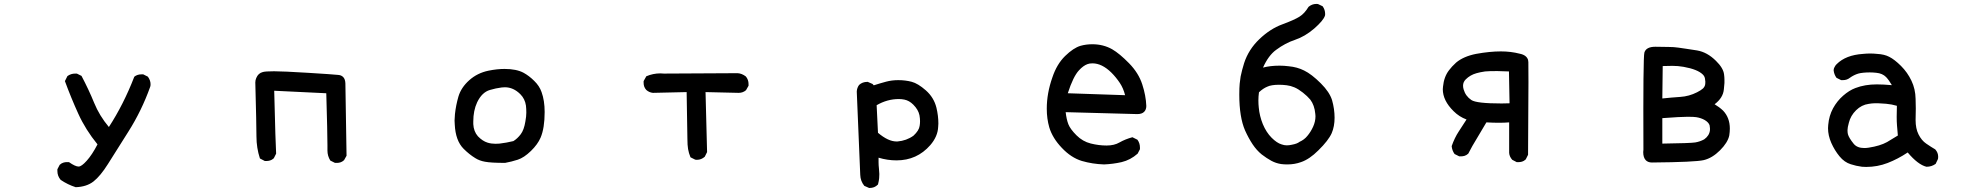

<svg xmlns="http://www.w3.org/2000/svg" viewBox="-20 -809 10040 972"><path d="M270.5 56.6Q270.5 53.7 270.5 47.9L282.2 25.4Q292 16.6 301.3 14.2Q310.5 11.7 316.4 11.7Q322.3 11.7 329.1 11.7Q361.3 34.2 377.9 34.2Q392.6 34.2 418.9 4.9Q446.3 -25.4 473.6 -78.1Q413.1 -152.3 376.5 -232.9Q339.8 -313.5 308.6 -398.4L321.3 -423.8Q338.9 -436.5 360.4 -436.5Q363.3 -436.5 369.1 -436.5L392.6 -424.8Q429.7 -354.5 456.5 -288.6Q483.4 -222.7 531.2 -166Q605.5 -280.3 659.2 -418.9L660.2 -420.9Q674.8 -432.6 696.3 -432.6Q699.2 -432.6 705.1 -432.6L728.5 -420.9Q742.2 -402.3 742.2 -382.8Q742.2 -373 740.2 -369.1Q697.3 -249 629.9 -142.6L526.4 21.5Q488.3 82 453.6 109.4Q418.9 136.7 363.3 138.7Q323.2 126 287.1 101.6Q270.5 82 270.5 56.6Z M1272.5 -391.6Q1272.5 -403.3 1277.3 -414.1Q1287.1 -438.5 1310.5 -444.3Q1323.2 -448.2 1367.7 -448.2Q1412.1 -448.2 1539.1 -440.4Q1666 -432.6 1692.4 -429.7Q1708 -428.7 1717.8 -418.5Q1727.5 -408.2 1728.5 -387.7L1734.4 -20.5L1721.7 2Q1711.9 10.7 1702.6 13.2Q1693.4 15.6 1687.5 15.6Q1681.6 15.6 1675.8 15.6L1652.3 3.9Q1637.7 -19.5 1637.7 -46.9V-74.2Q1637.7 -132.8 1631.8 -336.9L1368.2 -349.6Q1372.1 -179.7 1374 -131.8L1377.9 -31.2L1366.2 -7.8Q1356.4 1 1347.2 3.4Q1337.9 5.9 1332 5.9Q1326.2 5.9 1320.3 5.9L1295.9 -6.8Q1278.3 -60.5 1278.3 -117.7Q1278.3 -174.8 1272.5 -391.6Z M2536.1 15.6Q2465.8 15.6 2435.5 9.8Q2407.2 4.9 2385.7 -8.8Q2355.5 -27.3 2327.1 -55.7Q2286.1 -96.7 2282.2 -178.7Q2281.2 -186.5 2281.2 -198.7Q2281.2 -210.9 2283.2 -231.4Q2288.1 -276.4 2300.8 -320.3Q2314.5 -366.2 2355.5 -402.8Q2396.5 -439.5 2453.1 -451.2Q2496.1 -460 2534.2 -460Q2594.7 -460 2630.9 -440.4Q2659.2 -424.8 2684.6 -399.4Q2710.9 -374 2721.7 -342.8Q2737.3 -299.8 2737.3 -242.2Q2737.3 -160.2 2716.8 -112.3Q2702.1 -78.1 2668 -44.9Q2632.8 -10.7 2601.1 -0.5Q2569.3 9.8 2537.1 15.6ZM2639.6 -193.4Q2644.5 -219.7 2644.5 -238.8Q2644.5 -257.8 2642.6 -274.4Q2637.7 -308.6 2614.3 -332Q2579.1 -367.2 2536.1 -367.2Q2528.3 -367.2 2519.5 -366.2Q2489.3 -362.3 2460 -353.5Q2419.9 -341.8 2395.5 -291Q2376 -249 2376 -194.3Q2376 -187.5 2376 -180.7Q2377.9 -143.6 2399.4 -119.1Q2422.9 -94.7 2448.2 -86.9Q2466.8 -81.1 2488.3 -81.1Q2498 -81.1 2508.8 -82Q2543 -85.9 2579.1 -94.7Q2599.6 -107.4 2616.2 -129.4Q2632.8 -151.4 2639.6 -193.4Z M3456.1 -342.8 3285.2 -338.9Q3266.6 -340.8 3252 -353.5Q3238.3 -368.2 3238.3 -389.6Q3238.3 -392.6 3238.3 -398.4L3252 -422.9Q3286.1 -437.5 3323.2 -437.5Q3332 -437.5 3340.8 -436.5L3713.9 -438.5Q3735.4 -437.5 3755.9 -421.9Q3769.5 -405.3 3769.5 -383.8Q3769.5 -380.9 3769.5 -375L3756.8 -352.5Q3741.2 -338.9 3719.7 -338.9L3551.8 -342.8L3559.6 -39.1L3547.9 -15.6Q3530.3 0 3508.8 0Q3501 0 3499 -1L3475.6 -12.7Q3466.8 -34.2 3463.4 -54.2Q3460 -74.2 3460 -105.5Q3460 -136.7 3456.1 -342.8Z M4689.5 -74.2Q4622.1 2.9 4518.6 2.9Q4472.7 2.9 4427.7 -10.7Q4427.7 -2 4427.7 12.7Q4427.7 27.3 4429.7 44.9Q4431.6 62.5 4431.6 71.8Q4431.6 81.1 4430.7 93.3Q4429.7 105.5 4424.8 125Q4415 134.8 4404.8 138.7Q4394.5 142.6 4381.8 142.6H4379.9L4355.5 131.8Q4335.9 107.4 4335 76.2L4317.4 -344.7V-345.7Q4318.4 -364.3 4329.1 -378.9Q4345.7 -394.5 4371.1 -394.5H4373L4397.5 -383.8L4403.3 -377Q4436.5 -387.7 4465.8 -395.5Q4495.1 -403.3 4527.3 -403.3Q4563.5 -403.3 4595.2 -395Q4627 -386.7 4667 -351.6Q4708 -315.4 4720.7 -263.7Q4730.5 -222.7 4730.5 -183.6Q4730.5 -174.8 4729.5 -167Q4727.5 -118.2 4689.5 -74.2ZM4530.3 -307.6Q4471.7 -307.6 4418 -276.4L4424.8 -136.7Q4476.6 -92.8 4518.6 -92.8Q4521.5 -92.8 4523.4 -92.8Q4569.3 -96.7 4604.5 -122.1Q4632.8 -148.4 4635.7 -171.9Q4637.7 -182.6 4637.7 -195.8Q4637.7 -209 4634.8 -225.6Q4628.9 -253.9 4603.5 -279.3Q4583 -299.8 4558.6 -304.7Q4544.9 -307.6 4530.3 -307.6Z M5279.3 -258.8Q5279.3 -336.9 5307.6 -417Q5330.1 -484.4 5372.1 -525.4Q5414.1 -566.4 5450.2 -577.1Q5478.5 -585 5509.8 -585Q5565.4 -585 5610.4 -559.6Q5647.5 -538.1 5695.8 -488.8Q5744.1 -439.5 5762.7 -381.8Q5781.2 -325.2 5783.2 -272.5Q5783.2 -253.9 5772 -242.7Q5760.7 -231.4 5737.3 -231.4Q5737.3 -231.4 5375 -241.2Q5378.9 -205.1 5388.7 -179.7Q5398.4 -155.3 5429.7 -124Q5460.9 -92.8 5502 -82.5Q5543 -72.3 5582 -72.3Q5621.1 -72.3 5647.5 -87.9Q5676.8 -104.5 5712.9 -114.3L5738.3 -101.6Q5751 -84 5751 -62.5Q5751 -59.6 5751 -53.7L5739.3 -31.2Q5703.1 1 5658.2 11.7Q5615.2 21.5 5569.3 23.4Q5510.7 21.5 5457 5.9Q5402.3 -10.7 5355.5 -60.5Q5308.6 -109.4 5292 -164.1Q5279.3 -208 5279.3 -258.8ZM5510.7 -488.3Q5495.1 -488.3 5485.4 -484.4Q5463.9 -476.6 5442.4 -453.1Q5413.1 -421.9 5385.7 -336.9L5675.8 -327.1Q5667 -362.3 5649.4 -388.7Q5629.9 -418 5606.4 -441.4Q5558.6 -488.3 5510.7 -488.3Z M6374 -466.8Q6410.2 -476.6 6458 -476.6Q6480.5 -476.6 6503.9 -473.6Q6546.9 -469.7 6582 -452.1Q6620.1 -433.6 6667 -386.7Q6710.9 -342.8 6723.6 -301.8Q6736.3 -256.8 6736.3 -212.9Q6736.3 -168.9 6721.7 -134.8Q6705.1 -97.7 6654.3 -47.9Q6609.4 -2.9 6566.4 11.7Q6534.2 23.4 6497.1 23.4Q6479.5 23.4 6465.8 21.5Q6439.5 17.6 6416 4.9Q6392.6 -7.8 6367.2 -27.3Q6341.8 -47.9 6321.3 -78.6Q6300.8 -109.4 6283.2 -148.4Q6253.9 -215.8 6253.9 -330.1Q6253.9 -365.2 6255.9 -385.3Q6257.8 -405.3 6260.7 -421.9Q6267.6 -455.1 6278.3 -489.3Q6300.8 -558.6 6355.5 -610.8Q6410.2 -663.1 6471.2 -685.5Q6532.2 -708 6558.6 -724.6Q6584 -740.2 6604.5 -774.4Q6622.1 -789.1 6643.6 -789.1Q6651.4 -789.1 6653.3 -788.1L6675.8 -777.3Q6688.5 -759.8 6688.5 -738.3Q6688.5 -731.4 6687.5 -729.5Q6679.7 -705.1 6632.8 -664.1Q6585.9 -624 6536.1 -607.4Q6486.3 -590.8 6440.4 -556.6Q6401.4 -528.3 6374 -466.8ZM6639.6 -220.7Q6639.6 -226.6 6638.7 -232.4Q6634.8 -276.4 6613.3 -304.7Q6598.6 -322.3 6575.7 -340.3Q6552.7 -358.4 6533.2 -366.7Q6513.7 -375 6493.7 -377.4Q6473.6 -379.9 6454.6 -379.9Q6435.5 -379.9 6420.4 -377.4Q6405.3 -375 6395.5 -370.1Q6374 -361.3 6353.5 -341.8Q6350.6 -320.3 6350.6 -300.8Q6350.6 -281.2 6352.5 -264.6Q6356.4 -221.7 6373 -180.7Q6390.6 -138.7 6417.5 -111.8Q6444.3 -85 6467.8 -78.1Q6481.4 -73.2 6494.1 -73.2Q6506.8 -73.2 6519.5 -76.2Q6546.9 -81.1 6558.6 -90.8Q6583 -101.6 6598.6 -121.1Q6615.2 -140.6 6627.4 -167Q6639.6 -193.4 6639.6 -220.7Z M7620.1 -189.5Q7596.7 -187.5 7567.9 -187.5Q7539.1 -187.5 7504.9 -189.5L7456.1 -107.4Q7433.6 -71.3 7413.1 -31.2Q7403.3 -22.5 7394 -20Q7384.8 -17.6 7378.9 -17.6Q7373 -17.6 7367.2 -17.6L7343.8 -29.3Q7331.1 -46.9 7329.1 -69.3Q7343.8 -111.3 7364.7 -143.1Q7385.7 -174.8 7404.3 -204.1Q7367.2 -217.8 7338.9 -246.1Q7284.2 -299.8 7284.2 -357.4Q7284.2 -364.3 7285.2 -370.1Q7290 -419.9 7315.4 -453.1Q7329.1 -471.7 7351.6 -492.2Q7388.7 -523.4 7452.1 -536.1Q7521.5 -548.8 7578.1 -548.8Q7628.9 -548.8 7673.8 -537.1Q7708 -530.3 7715.8 -505.9Q7716.8 -502 7717.3 -494.6Q7717.8 -487.3 7717.8 -393.1Q7717.8 -298.8 7715.8 -25.4L7704.1 -2Q7694.3 6.8 7685.1 9.3Q7675.8 11.7 7669.9 11.7Q7664.1 11.7 7658.2 11.7L7635.7 0Q7621.1 -16.6 7620.1 -35.2ZM7619.1 -447.3Q7572.3 -449.2 7559.6 -449.2Q7515.6 -449.2 7498 -447.3Q7471.7 -443.4 7455.1 -438.5Q7422.9 -429.7 7400.4 -407.2Q7386.7 -393.6 7386.7 -375Q7386.7 -366.2 7389.6 -356.4Q7399.4 -322.3 7428.7 -302.7Q7454.1 -285.2 7582 -285.2Q7600.6 -285.2 7622.1 -286.1Z M8360.4 -572.3 8427.7 -571.3Q8453.1 -571.3 8476.6 -567.9Q8500 -564.5 8513.7 -562.5Q8540 -558.6 8571.3 -553.7Q8623 -544.9 8667 -501Q8704.1 -464.8 8708 -432.6Q8710 -418 8710 -406.7Q8710 -395.5 8710 -388.7Q8709 -374 8707 -356.4Q8703.1 -313.5 8660.2 -281.2Q8684.6 -266.6 8703.1 -249Q8737.3 -212.9 8737.3 -158.2Q8737.3 -141.6 8734.4 -123Q8726.6 -86.9 8687.5 -47.9Q8648.4 -8.8 8605.5 1.5Q8562.5 11.7 8342.8 13.7Q8324.2 13.7 8312.5 2.9Q8298.8 -10.7 8298.8 -39.1Q8298.8 -44.9 8299.8 -50.8Q8297.9 -520.5 8304.7 -543Q8313.5 -572.3 8360.4 -572.3ZM8636.7 -150.4Q8636.7 -154.3 8636.7 -160.2Q8636.7 -166 8634.8 -174.8Q8629.9 -189.5 8610.4 -201.2Q8591.8 -211.9 8567.4 -215.8Q8556.6 -217.8 8522.5 -217.8Q8488.3 -217.8 8395.5 -210.9V-82Q8538.1 -84 8562 -87.9Q8585.9 -91.8 8607.4 -103.5Q8633.8 -122.1 8636.7 -150.4ZM8601.6 -361.3Q8606.4 -366.2 8609.4 -372.1Q8612.3 -377.9 8612.8 -384.3Q8613.3 -390.6 8613.3 -395.5Q8613.3 -400.4 8611.3 -411.6Q8609.4 -422.9 8600.6 -431.6Q8574.2 -458 8502.9 -470.7Q8474.6 -475.6 8446.8 -475.6Q8418.9 -475.6 8397.5 -474.6L8395.5 -310.5Q8441.4 -315.4 8486.3 -318.4Q8531.2 -321.3 8571.3 -341.8Q8590.8 -351.6 8601.6 -361.3Z M9678.7 -259.8 9677.7 -201.2Q9677.7 -158.2 9692.4 -128.9Q9708 -97.7 9731.4 -82Q9756.8 -64.5 9777.3 -52.7Q9792 -36.1 9792 -15.6Q9792 -4.9 9790 -2L9779.3 20.5Q9758.8 35.2 9733.4 35.2H9732.4Q9689.5 24.4 9637.7 -37.1Q9587.9 -3.9 9536.1 16.1Q9484.4 36.1 9427.7 36.1Q9413.1 36.1 9406.2 35.2Q9376 31.2 9349.6 22.5Q9317.4 12.7 9292.5 -17.6Q9267.6 -47.9 9251 -85.4Q9234.4 -123 9234.4 -160.2Q9234.4 -168 9235.4 -176.8Q9239.3 -222.7 9259.8 -260.7Q9280.3 -297.9 9311 -324.7Q9341.8 -351.6 9373 -363.3Q9420.9 -381.8 9481.4 -381.8Q9512.7 -381.8 9557.6 -377.9Q9543 -403.3 9528.3 -418.9Q9509.8 -437.5 9479.5 -440.4Q9462.9 -442.4 9445.8 -442.4Q9428.7 -442.4 9413.6 -440.9Q9398.4 -439.5 9387.7 -436.5Q9365.2 -429.7 9344.7 -415Q9330.1 -403.3 9309.6 -403.3Q9306.6 -403.3 9300.8 -403.3L9277.3 -415Q9264.6 -432.6 9262.7 -454.1Q9263.7 -463.9 9267.6 -469.7Q9272.5 -479.5 9278.3 -484.4Q9324.2 -530.3 9411.1 -536.1Q9429.7 -538.1 9447.8 -538.1Q9465.8 -538.1 9483.4 -536.1Q9519.5 -534.2 9543.9 -521.5Q9571.3 -507.8 9604 -475.1Q9636.7 -442.4 9656.7 -400.4Q9676.8 -358.4 9677.7 -308.6Q9678.7 -284.2 9678.7 -259.8ZM9583 -273.4Q9556.6 -281.2 9528.3 -283.7Q9500 -286.1 9490.2 -286.1Q9480.5 -286.1 9469.2 -286.1Q9458 -286.1 9440.4 -283.2Q9404.3 -278.3 9376.5 -251Q9348.6 -223.6 9339.8 -187.5Q9333 -163.1 9333 -150.4Q9333 -137.7 9335 -129.9Q9339.8 -111.3 9364.3 -81.1Q9381.8 -59.6 9418 -59.6Q9428.7 -59.6 9440.4 -61.5Q9498 -70.3 9533.2 -89.8L9587.9 -123Q9585 -156.2 9583.5 -174.8Q9582 -193.4 9582 -217.3Q9582 -241.2 9583 -273.4Z"/></svg>

Font: JasonHandwriting2
Style: SemiBold
Weight: 600
Version: Version 1.04.7